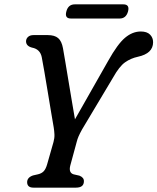

<svg xmlns="http://www.w3.org/2000/svg" viewBox="-20 -861 722 881"><path d="M365 -29.5Q365 0 328.5 0H133.5Q104.5 0 104.5 -25.5Q105 -47 131.5 -56L155.5 -61.5Q171.5 -65.5 180.8 -75.5Q190 -85.5 196 -106L225.5 -209.5Q230.5 -227.5 229.8 -244Q229 -260.5 226.5 -276Q222 -300.5 214.8 -344.8Q207.5 -389 199.2 -439Q191 -489 183.5 -532.5Q176 -576 171.5 -599Q164 -635.5 127 -642.5Q100 -649.5 99.5 -671Q99.5 -683.5 108.8 -691.8Q118 -700 134 -700H199Q230.5 -700 246.8 -686.2Q263 -672.5 269 -639.5Q273 -617.5 279.5 -578.5Q286 -539.5 293.8 -492.5Q301.5 -445.5 309.5 -398.5Q317.5 -351.5 324 -313.5L476.5 -582Q519.5 -659 553.8 -687.8Q588 -716.5 626 -716.5Q654.5 -716.5 668.5 -702.2Q682.5 -688 682.5 -667.5Q682.5 -615.5 612.5 -600.5Q580 -593.5 553.8 -575Q527.5 -556.5 499 -505.5L356.5 -267Q346 -248 340.5 -235.2Q335 -222.5 332 -210L302.5 -101.5Q294 -68 318 -61L344.5 -55Q365.5 -46.5 365 -29.5ZM284.5 -808.5Q293 -841 323 -841H546Q576 -841 567.5 -808.5Q558.5 -776 529 -776H305.5Q275.5 -776 284.5 -808.5Z"/></svg>

Font: Fraunces 72pt S100
Style: Italic
Weight: 400
Italic angle: -16°
Version: Version 1.000; ttfautohint (v1.8.3)